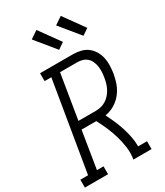

<svg xmlns="http://www.w3.org/2000/svg" viewBox="-265 -1068 1000 1162"><g transform="rotate(-30 235.0 -486.5)"><path d="M-30 0V-55H24L128 -680H81V-735H310Q338 -735 364.5 -728.5Q391 -722 411.5 -706.5Q432 -691 445.5 -668.5Q459 -646 465 -620Q471 -594 470 -566Q469 -538 465 -510Q461 -489 455 -467Q449 -445 439 -424.5Q429 -404 414.5 -385.5Q400 -367 381 -352.5Q362 -338 340.5 -328.5Q319 -319 297 -316Q312 -286 325.5 -255Q339 -224 349.5 -191.5Q360 -159 367 -125Q374 -91 374 -55H436V0H309Q316 -43 310.5 -84.5Q305 -126 293.5 -165Q282 -204 266 -241Q250 -278 231 -314H128L86 -55H132V0ZM138 -369H259Q277 -369 296 -373.5Q315 -378 331.5 -388.5Q348 -399 361 -414Q374 -429 383 -446.5Q392 -464 397 -482Q402 -500 405 -519Q408 -537 409 -556.5Q410 -576 407 -594Q404 -612 397 -628.5Q390 -645 377 -657Q364 -669 346.5 -674.5Q329 -680 310 -680H189ZM422 -800 310 -937 363 -973 466 -830ZM252 -800 140 -937 193 -973 296 -830Z"/></g></svg>

Font: Iosevka Curly Slab LtObl
Style: Regular
Weight: 300
Italic angle: -9°
Monospace: yes
Designer: Belleve Invis
Foundry: Belleve Invis
Version: Version 11.0.0; ttfautohint (v1.8.3)